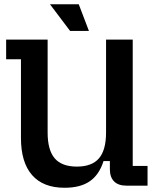

<svg xmlns="http://www.w3.org/2000/svg" viewBox="-20 -877 732 907"><path d="M79 -225V-597H9V-690H205V-251Q205 -168 238.5 -129Q272 -90 343 -90Q414 -90 447.5 -129Q481 -168 481 -251V-690H607V-93H677V0H577Q539 0 519 -20Q499 -40 499 -78V-116H469Q449 -52 404.5 -21Q360 10 285 10Q184 10 131.5 -50Q79 -110 79 -225ZM216 -857H352L400 -731H311Z"/></svg>

Font: Mozilla Headline BETA SemiBold
Style: Regular
Weight: 600
Designer: Studio DRAMA
Foundry: Studio DRAMA
Version: Version 0.100